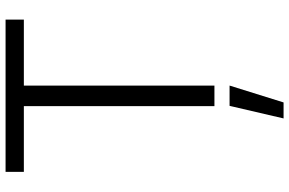

<svg xmlns="http://www.w3.org/2000/svg" viewBox="-190 -578 1013 672"><g transform="rotate(-90 316.0 -242.5)"><path d="M583 -729V-665H352V2H280V-665H50V-729ZM352 55 293 244H237L281 55Z"/></g></svg>

Font: Sinter Normal
Style: Regular
Weight: 350
Foundry: Adobe & rsms
Version: Version 1.000